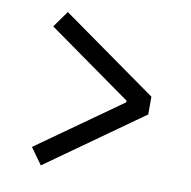

<svg xmlns="http://www.w3.org/2000/svg" viewBox="-72 -712 765 767"><g transform="rotate(10 310.0 -329.0)"><path d="M142.5 -17.5 530 -292.5V-364.5L142.5 -639.5L95 -573L435 -331.5V-325L95 -84Z"/></g></svg>

Font: FontWithASyntaxHighlighterNightOwl
Style: Regular
Weight: 400
Designer: Riley Cran & the Lettermatic Team
Foundry: Lettermatic
Version: Version 1.000 (FontWithASyntaxHighlighterNightOwl)